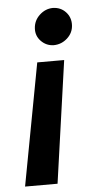

<svg xmlns="http://www.w3.org/2000/svg" viewBox="-53 -587 433 805"><g transform="rotate(-5 163.5 -184.0)"><path d="M19.5 184.1 115.7 -330.1H229L156.2 184.1ZM200.2 -551.8Q233.4 -551.3 254.6 -528.6Q275.9 -505.9 274.4 -473.1Q272.9 -440.9 248.5 -418.7Q224.1 -396.5 191.4 -396Q160.2 -396.5 138.2 -418.9Q116.2 -441.4 118.2 -473.1Q120.1 -505.9 144.5 -528.6Q168.9 -551.3 200.2 -551.8Z"/></g></svg>

Font: Inter Semi Bold
Style: Italic
Weight: 600
Italic angle: -9.39999°
Designer: Rasmus Andersson
Foundry: rsms
Version: Version 4.000;git-3c8e0fc